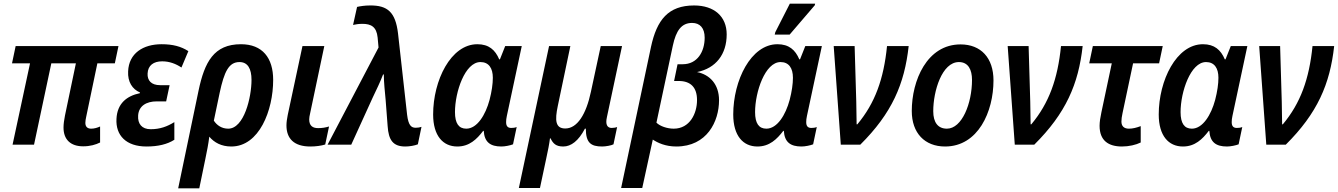

<svg xmlns="http://www.w3.org/2000/svg" viewBox="-20 -795 7351 1055"><path d="M437 9C475 9 506 0 530 -12V-100C515 -93 498 -88 481 -88C461 -88 449 -98 449 -120C449 -129 451 -142 454 -155L515 -447H611L631 -542H66L46 -447H145L49 0H167L262 -447H397L337 -160C332 -135 329 -113 329 -94C329 -28 368 9 437 9Z M785 10C848 10 899 -2 938 -27V-124C899 -100 860 -85 808 -85C759 -85 736 -115 739 -160C742 -212 783 -238 842 -238H893L912 -327H860C811 -327 789 -353 791 -391C793 -436 824 -458 871 -458C912 -458 947 -444 977 -424L1015 -514C975 -540 929 -552 868 -552C766 -552 688 -502 684 -403C681 -345 707 -305 749 -287V-283C676 -268 624 -226 620 -142C615 -51 673 10 785 10Z M1071 -297 959 240H1075L1108 80C1117 37 1125 -3 1130 -44C1157 -12 1196 10 1251 10C1404 10 1481 -188 1481 -356C1481 -477 1422 -552 1304 -552C1155 -552 1104 -454 1071 -297ZM1234 -88C1199 -88 1172 -106 1155 -132L1187 -285C1212 -401 1237 -454 1296 -454C1341 -454 1362 -418 1362 -356C1362 -260 1321 -88 1234 -88Z M1685 10C1715 10 1745 6 1767 -1L1788 -100C1768 -94 1750 -91 1728 -91C1699 -91 1679 -103 1679 -139C1679 -148 1681 -159 1684 -172L1762 -542H1642L1561 -163C1557 -142 1554 -124 1554 -106C1554 -34 1595 10 1685 10Z M2207 10C2230 10 2259 5 2276 -2L2296 -98C2287 -95 2277 -93 2264 -93C2239 -93 2224 -107 2217 -164L2167 -612C2153 -728 2110 -766 2013 -765C1984 -765 1960 -761 1942 -757L1920 -658C1933 -661 1951 -664 1971 -664C2019 -664 2049 -648 2055 -589L2060 -534L1780 0H1910L2028 -259C2049 -303 2069 -344 2085 -386H2089C2089 -344 2095 -289 2099 -246L2110 -102C2115 -26 2139 10 2207 10Z M2493 10C2559 10 2600 -30 2635 -76H2638C2642 -14 2674 10 2735 10C2755 10 2784 4 2799 -2L2819 -97C2810 -93 2798 -92 2789 -92C2769 -92 2761 -103 2761 -124C2761 -134 2762 -145 2765 -158L2847 -542H2756L2727 -469H2723C2701 -521 2666 -552 2603 -552C2457 -552 2360 -353 2360 -166C2360 -49 2414 10 2493 10ZM2542 -88C2501 -88 2480 -117 2480 -179C2480 -290 2535 -454 2620 -454C2666 -454 2688 -420 2688 -368C2688 -334 2682 -292 2670 -246C2648 -164 2602 -88 2542 -88Z M2831 238H2947L2981 78C2990 39 2999 -9 3002 -35H3005C3019 -6 3035 10 3075 10C3118 10 3159 -21 3194 -88H3199C3199 -10 3227 10 3289 10C3308 10 3341 4 3351 -2L3371 -97C3364 -94 3351 -92 3341 -92C3318 -92 3305 -109 3315 -152L3398 -542H3281L3227 -291C3201 -167 3152 -89 3086 -89C3032 -89 3028 -133 3045 -213L3114 -542H2997Z M3393 238H3509L3567 -28C3594 -10 3637 10 3696 10C3865 10 3931 -128 3931 -244C3931 -332 3880 -385 3810 -399C3914 -420 3973 -497 3973 -606C3973 -705 3904 -765 3794 -765C3652 -765 3589 -686 3557 -537ZM3682 -88C3647 -88 3607 -101 3587 -121L3677 -544C3695 -628 3725 -669 3783 -669C3826 -669 3852 -641 3852 -588C3852 -511 3812 -442 3731 -442H3703L3684 -350H3709C3776 -350 3810 -314 3810 -245C3810 -171 3770 -88 3682 -88Z M4237 -605H4319L4457 -766L4459 -775H4320L4240 -618ZM4142 10C4208 10 4249 -30 4284 -76H4287C4291 -14 4323 10 4384 10C4404 10 4433 4 4448 -2L4468 -97C4459 -93 4447 -92 4438 -92C4418 -92 4410 -103 4410 -124C4410 -134 4411 -145 4414 -158L4496 -542H4405L4376 -469H4372C4350 -521 4315 -552 4252 -552C4106 -552 4009 -353 4009 -166C4009 -49 4063 10 4142 10ZM4191 -88C4150 -88 4129 -117 4129 -179C4129 -290 4184 -454 4269 -454C4315 -454 4337 -420 4337 -368C4337 -334 4331 -292 4319 -246C4297 -164 4251 -88 4191 -88Z M4600 0H4707C4881 -173 4950 -333 4973 -542H4854C4836 -361 4788 -228 4691 -112H4687C4687 -144 4686 -198 4685 -236L4676 -542H4561Z M5173 10C5355 10 5439 -182 5439 -353C5439 -477 5370 -551 5258 -551C5073 -551 4990 -352 4990 -185C4990 -64 5061 10 5173 10ZM5183 -88C5134 -88 5108 -122 5108 -184C5108 -295 5156 -454 5249 -454C5301 -454 5321 -411 5321 -356C5321 -227 5266 -88 5183 -88Z M5556 0H5663C5837 -173 5906 -333 5929 -542H5810C5792 -361 5744 -228 5647 -112H5643C5643 -144 5642 -198 5641 -236L5632 -542H5517Z M6145 10C6183 10 6222 1 6248 -12V-102C6224 -93 6204 -88 6183 -88C6156 -88 6142 -102 6142 -127C6142 -140 6144 -155 6148 -173L6206 -447H6349L6369 -542H5985L5965 -447H6089L6032 -178C6026 -151 6022 -124 6022 -104C6022 -22 6071 10 6145 10Z M6480 10C6546 10 6587 -30 6622 -76H6625C6629 -14 6661 10 6722 10C6742 10 6771 4 6786 -2L6806 -97C6797 -93 6785 -92 6776 -92C6756 -92 6748 -103 6748 -124C6748 -134 6749 -145 6752 -158L6834 -542H6743L6714 -469H6710C6688 -521 6653 -552 6590 -552C6444 -552 6347 -353 6347 -166C6347 -49 6401 10 6480 10ZM6529 -88C6488 -88 6467 -117 6467 -179C6467 -290 6522 -454 6607 -454C6653 -454 6675 -420 6675 -368C6675 -334 6669 -292 6657 -246C6635 -164 6589 -88 6529 -88Z M6938 0H7045C7219 -173 7288 -333 7311 -542H7192C7174 -361 7126 -228 7029 -112H7025C7025 -144 7024 -198 7023 -236L7014 -542H6899Z"/></svg>

Font: Noto Sans SemiCondensed SemiBold
Style: Italic
Weight: 600
Width: 4
Italic angle: -12°
Designer: Monotype Design Team
Foundry: Monotype Imaging Inc.
Version: Version 2.013